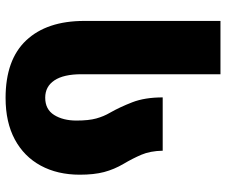

<svg xmlns="http://www.w3.org/2000/svg" viewBox="-81 -719 810 688"><g transform="rotate(90 324.0 -375.0)"><path d="M331 10Q194 10 124.5 -64Q55 -138 55 -272V-760H246V-262Q246 -198 268 -165Q290 -132 330 -132Q372 -132 392 -164Q412 -196 412 -244Q412 -288 404.5 -315Q397 -342 384 -364Q364 -399 346.5 -444Q329 -489 329 -553H520Q521 -508 534.5 -476.5Q548 -445 567 -413Q587 -379 596.5 -343Q606 -307 606 -256Q606 -176 573.5 -116Q541 -56 479.5 -23Q418 10 331 10Z"/></g></svg>

Font: Noto Sans Georgian Black
Style: Regular
Weight: 900
Designer: Monotype Design Team, Akaki Razmadze
Foundry: Google LLC
Version: Version 2.005; ttfautohint (v1.8.4.7-5d5b)